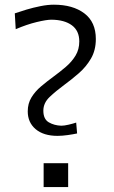

<svg xmlns="http://www.w3.org/2000/svg" viewBox="-20 -801 480 811"><path d="M223.1 -227.1Q164.1 -227.1 130.6 -255.4Q97.2 -283.7 97.2 -330.6Q97.2 -363.8 112.8 -389.4Q128.4 -415 153.3 -436Q178.2 -457 205.6 -477.1Q232.9 -497.1 258.1 -518.6Q283.2 -540 299.1 -566.2Q314.9 -592.3 314.9 -626Q314.9 -670.9 283.7 -694.1Q252.4 -717.3 197.3 -717.8Q176.3 -717.8 134.8 -707.8Q93.3 -697.8 46.4 -677.7L42.5 -744.6Q63.5 -752 92 -760.5Q120.6 -769 151.1 -775.1Q181.6 -781.2 207.5 -781.2Q287.6 -781.2 336.2 -744.6Q384.8 -708 384.8 -636.2Q384.8 -588.9 364.3 -553.7Q343.8 -518.6 313.2 -491.9Q282.7 -465.3 252 -442.9Q216.8 -417 189.9 -391.6Q163.1 -366.2 163.1 -333.5Q163.1 -297.9 186 -284.4Q209 -271 238.8 -270Q251.5 -270 270 -274.4Q288.6 -278.8 301.8 -283.2L305.7 -237.3Q290 -233.9 266.4 -230.5Q242.7 -227.1 223.1 -227.1ZM164.3 -111.7H267.9V-10.7H164.3Z"/></svg>

Font: Pinar-DS3-FD Regular
Style: Regular
Weight: 400
Designer: Amin Abedi
Version: Version 3.000